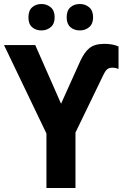

<svg xmlns="http://www.w3.org/2000/svg" viewBox="-20 -939 631 959"><path d="M212 0V-272L0 -714H156L285 -421L381 -634Q401 -678 427 -699Q453 -720 502 -720Q542 -720 572 -707V-595Q567 -597 558.5 -599Q550 -601 541 -601Q526 -601 516 -593.5Q506 -586 493 -558L357 -277V0ZM122 -852Q122 -886 140.5 -902.5Q159 -919 187 -919Q214 -919 233.5 -902.5Q253 -886 253 -852Q253 -820 233.5 -803.5Q214 -787 187 -787Q159 -787 140.5 -803Q122 -819 122 -852ZM313 -852Q313 -886 331.5 -902.5Q350 -919 379 -919Q406 -919 425.5 -902.5Q445 -886 445 -852Q445 -820 425.5 -803.5Q406 -787 379 -787Q350 -787 331.5 -803.5Q313 -820 313 -852Z"/></svg>

Font: Noto Sans SemiCondensed
Style: Bold
Weight: 700
Width: 4
Designer: Monotype Design Team
Foundry: Monotype Imaging Inc.
Version: Version 2.013; ttfautohint (v1.8.4.7-5d5b)